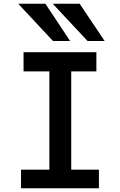

<svg xmlns="http://www.w3.org/2000/svg" viewBox="-20 -1003 640 1023"><path d="M92 -99H243V-622.5H105.5V-725H493.5V-622.5H359.5V-99H507V0H92ZM77 -983H222L353.5 -784.5H262.5ZM261 -983H404.5L537.5 -784.5H446.5Z"/></svg>

Font: JuliaMono SemiBold
Style: Regular
Weight: 600
Monospace: yes
Designer: cormullion
Foundry: corm
Version: Version 0.055; ttfautohint (v1.8.4)